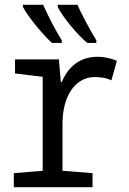

<svg xmlns="http://www.w3.org/2000/svg" viewBox="-20 -785 540 805"><path d="M346 -605H384V-616C359 -657 320 -728 305 -765H222V-756C241 -716 305 -638 346 -605ZM198 -605H239V-616C211 -661 185 -711 161 -765H76V-756C98 -714 159 -640 198 -605ZM38 0H368V-59L242 -69V-267C242 -377 292 -462 378 -462C398 -462 426 -459 447 -448L470 -530C441 -542 414 -547 389 -547C316 -547 266 -506 239 -441H235L227 -536H43V-477L159 -463V-69L38 -59Z"/></svg>

Font: Noto Sans Mono ExtraCondensed
Style: Regular
Weight: 400
Width: 2
Designer: Monotype Design Team
Foundry: Monotype Imaging Inc.
Version: Version 2.014